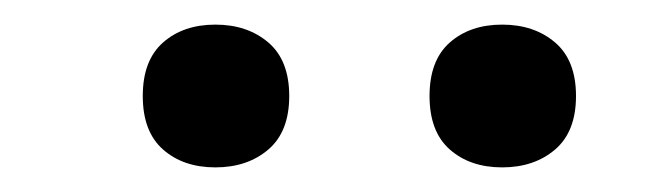

<svg xmlns="http://www.w3.org/2000/svg" viewBox="-20 -791 540 156"><path d="M155 -655Q181 -655 198 -669.5Q215 -684 215 -713Q215 -742 198 -756.5Q181 -771 155 -771Q129 -771 112.5 -756.5Q96 -742 96 -713Q96 -684 112.5 -669.5Q129 -655 155 -655ZM388 -655Q414 -655 431 -669.5Q448 -684 448 -713Q448 -742 431 -756.5Q414 -771 388 -771Q362 -771 345.5 -756.5Q329 -742 329 -713Q329 -684 345.5 -669.5Q362 -655 388 -655Z"/></svg>

Font: Roboto Serif Light
Style: Italic
Weight: 300
Italic angle: -10°
Version: Version 1.007